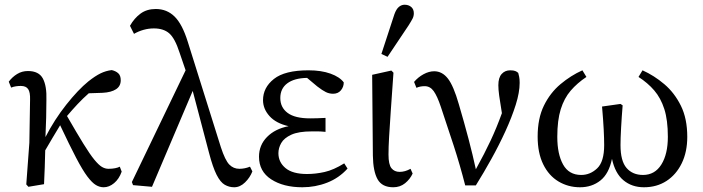

<svg xmlns="http://www.w3.org/2000/svg" viewBox="-20 -778 2971 811"><path d="M100 11 91 1 104 -175 107 -357Q108 -388 99 -401.5Q90 -415 68 -415Q58 -415 47.5 -413.5Q37 -412 27 -408L17 -433Q32 -453 52.5 -465.5Q73 -478 98 -478Q144 -478 161 -446.5Q178 -415 176 -355Q176 -322 175 -281Q174 -240 172 -199Q210 -273 260 -336Q310 -399 353 -434Q382 -457 404.5 -468Q427 -479 452 -482Q469 -478 479.5 -468.5Q490 -459 490 -439Q490 -414 470 -401Q450 -388 414 -386L355 -384Q330 -362 307.5 -338Q285 -314 263 -288Q305 -215 332.5 -170.5Q360 -126 378.5 -103.5Q397 -81 410.5 -73Q424 -65 438 -65Q454 -65 466.5 -67.5Q479 -70 486 -74L494 -53Q483 -22 462 -4.5Q441 13 418 13Q401 13 385 3.5Q369 -6 349 -32.5Q329 -59 301.5 -111.5Q274 -164 234 -249Q218 -223 203 -197.5Q188 -172 171 -143Q170 -107 169 -71Q168 -35 166 0Z M969 13Q948 13 929.5 2.5Q911 -8 895 -39.5Q879 -71 863 -132L794 -394L622 11L542 4L537 -9L764 -481L738 -557Q719 -616 695 -637Q671 -658 630 -658Q608 -658 586.5 -652Q565 -646 546 -635L529 -669Q547 -701 573.5 -720.5Q600 -740 638 -740Q685 -740 717.5 -708Q750 -676 773 -602L913 -156Q931 -101 948.5 -83Q966 -65 991 -65Q1014 -65 1036 -74L1046 -54Q1036 -28 1015 -7.5Q994 13 969 13Z M1257 13Q1177 13 1125.5 -20.5Q1074 -54 1074 -116Q1074 -165 1108 -199.5Q1142 -234 1199 -245Q1146 -257 1118.5 -287.5Q1091 -318 1091 -355Q1091 -408 1137 -444.5Q1183 -481 1283 -481Q1337 -481 1376 -467Q1415 -453 1432 -430Q1432 -411 1420 -396.5Q1408 -382 1387 -382Q1371 -382 1356.5 -389Q1342 -396 1320 -413L1277 -449Q1223 -448 1193.5 -426Q1164 -404 1164 -364Q1164 -324 1195 -301Q1226 -278 1290 -278Q1305 -278 1320 -278.5Q1335 -279 1355 -280V-221Q1335 -223 1323.5 -223Q1312 -223 1297 -223Q1241 -223 1210.5 -209Q1180 -195 1168 -174Q1156 -153 1156 -131Q1156 -93 1186 -68Q1216 -43 1277 -43Q1313 -43 1351 -51.5Q1389 -60 1434 -88L1448 -66Q1412 -26 1362 -6.5Q1312 13 1257 13Z M1641 13Q1594 13 1575 -20.5Q1556 -54 1555 -121L1552 -462L1633 -480L1642 -471Q1635 -373 1630.5 -307.5Q1626 -242 1623.5 -199Q1621 -156 1621 -125Q1621 -83 1633.5 -67.5Q1646 -52 1668 -52Q1691 -52 1714 -65L1723 -45Q1712 -21 1691 -4Q1670 13 1641 13ZM1591 -550 1646 -718Q1654 -740 1665 -749Q1676 -758 1689 -758Q1706 -758 1717 -748.5Q1728 -739 1728 -722Q1728 -710 1723 -700Q1718 -690 1706 -671L1617 -538Z M1945 5Q1923 -81 1896.5 -162.5Q1870 -244 1842 -327Q1827 -372 1812 -393Q1797 -414 1774 -414Q1754 -414 1739 -407L1729 -432Q1746 -452 1769 -464.5Q1792 -477 1814 -477Q1848 -477 1872 -446Q1896 -415 1918 -338Q1941 -260 1959 -191.5Q1977 -123 1990 -63Q2027 -130 2052.5 -184.5Q2078 -239 2100 -300Q2092 -348 2088.5 -374Q2085 -400 2085 -418Q2085 -450 2099 -465.5Q2113 -481 2135 -481Q2149 -481 2156.5 -478Q2164 -475 2169 -470Q2171 -463 2173 -453.5Q2175 -444 2175 -428Q2175 -388 2158.5 -335.5Q2142 -283 2115 -224Q2088 -165 2055.5 -106.5Q2023 -48 1990 5Z M2430 13Q2380 13 2339 -11.5Q2298 -36 2274.5 -84Q2251 -132 2251 -201Q2251 -278 2277.5 -332Q2304 -386 2347.5 -422.5Q2391 -459 2440 -481L2457 -453Q2418 -427 2390.5 -395Q2363 -363 2348.5 -316.5Q2334 -270 2334 -200Q2334 -127 2358.5 -83Q2383 -39 2435 -39Q2473 -39 2502.5 -67Q2532 -95 2532 -165Q2532 -192 2530 -231.5Q2528 -271 2523 -328L2601 -339L2610 -333Q2606 -284 2603.5 -238.5Q2601 -193 2601 -165Q2601 -98 2626.5 -68.5Q2652 -39 2696 -39Q2746 -39 2773.5 -83Q2801 -127 2801 -200Q2801 -271 2786 -317.5Q2771 -364 2743.5 -396Q2716 -428 2677 -453L2694 -481Q2743 -459 2786 -422.5Q2829 -386 2856 -331.5Q2883 -277 2883 -200Q2883 -136 2859.5 -88Q2836 -40 2795 -13.5Q2754 13 2700 13Q2649 13 2613.5 -16.5Q2578 -46 2565 -107Q2552 -44 2516 -15.5Q2480 13 2430 13Z"/></svg>

Font: Source Serif 4 Subhead
Style: Regular
Weight: 400
Designer: Frank Grießhammer
Foundry: Adobe Systems Incorporated
Version: Version 4.004;hotconv 1.0.117;makeotfexe 2.5.65602